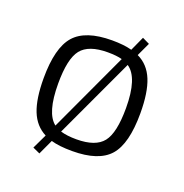

<svg xmlns="http://www.w3.org/2000/svg" viewBox="-115 -656 795 830"><g transform="rotate(20 282.5 -241.5)"><path d="M437 -537 408 -475Q459 -451 482 -394.5Q505 -338 505 -242Q505 -102 455 -45Q405 12 283 12Q223 12 186 1L154 70L121 55L153 -12Q104 -37 82 -92.5Q60 -148 60 -242Q60 -382 110.5 -439.5Q161 -497 283 -497Q337 -497 374 -487L404 -553ZM178 -67 349 -435Q324 -442 283 -442Q195 -442 161 -399Q127 -356 127 -242Q127 -106 178 -67ZM382 -420 210 -51Q240 -42 283 -42Q371 -42 405 -85Q439 -128 439 -242Q439 -382 382 -420Z"/></g></svg>

Font: Exo 2.0 Light
Style: Regular
Weight: 300
Designer: Natanael Gama
Version: Version 1.001;PS 001.001;hotconv 1.0.70;makeotf.lib2.5.58329